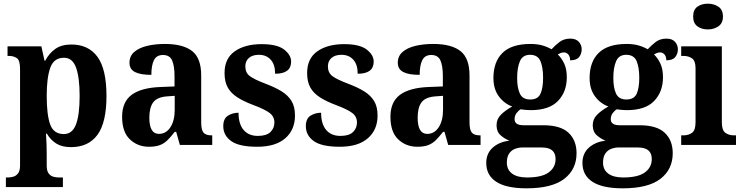

<svg xmlns="http://www.w3.org/2000/svg" viewBox="-20 -788 4039 1044"><path d="M12 229V177H23Q36 177 51.5 173Q67 169 78 155Q89 141 89 112V-414Q89 -460 71.5 -472Q54 -484 28 -484H21V-536H205L222 -458H226Q246 -497 280 -521.5Q314 -546 368 -546Q461 -546 510 -479Q559 -412 559 -266Q559 -122 510 -55Q461 12 366 12Q317 12 286 -7.5Q255 -27 235 -61H230Q232 -35 233 -6Q234 23 234 51V112Q234 141 244.5 155Q255 169 270.5 173Q286 177 299 177H322V229ZM327 -59Q373 -59 393 -111Q413 -163 413 -266Q413 -367 393.5 -420.5Q374 -474 328 -474Q273 -474 253.5 -420Q234 -366 234 -267Q234 -163 253 -111Q272 -59 327 -59Z M790 10Q729 10 686.5 -30Q644 -70 644 -153Q644 -234 696 -272.5Q748 -311 853 -315L929 -318V-374Q929 -429 916 -459Q903 -489 866 -489Q831 -489 817 -460.5Q803 -432 803 -381Q743 -381 713.5 -396.5Q684 -412 684 -447Q684 -483 710 -505.5Q736 -528 779.5 -538.5Q823 -549 877 -549Q975 -549 1024.5 -510.5Q1074 -472 1074 -378V-123Q1074 -82 1086.5 -67Q1099 -52 1130 -52H1134V0H958L938 -71H930Q909 -44 891 -26Q873 -8 849.5 1Q826 10 790 10ZM844 -60Q883 -60 906.5 -96Q930 -132 930 -191V-267L889 -264Q834 -260 813 -231.5Q792 -203 792 -148Q792 -60 844 -60Z M1379 10Q1280 10 1237 -21Q1194 -52 1194 -102Q1194 -143 1219.5 -159Q1245 -175 1277 -175Q1277 -114 1304.5 -81.5Q1332 -49 1382 -49Q1429 -49 1450.5 -70Q1472 -91 1472 -122Q1472 -154 1446.5 -173.5Q1421 -193 1360 -216Q1306 -236 1271 -258.5Q1236 -281 1218.5 -312Q1201 -343 1201 -391Q1201 -470 1256.5 -509Q1312 -548 1402 -548Q1487 -548 1525 -518.5Q1563 -489 1563 -453Q1563 -387 1476 -387Q1476 -437 1452 -463.5Q1428 -490 1388 -490Q1353 -490 1333.5 -473Q1314 -456 1314 -427Q1314 -393 1338 -374.5Q1362 -356 1426 -332Q1476 -313 1511 -291.5Q1546 -270 1565 -239Q1584 -208 1584 -160Q1584 -82 1531 -36Q1478 10 1379 10Z M1828 10Q1729 10 1686 -21Q1643 -52 1643 -102Q1643 -143 1668.5 -159Q1694 -175 1726 -175Q1726 -114 1753.5 -81.5Q1781 -49 1831 -49Q1878 -49 1899.5 -70Q1921 -91 1921 -122Q1921 -154 1895.5 -173.5Q1870 -193 1809 -216Q1755 -236 1720 -258.5Q1685 -281 1667.5 -312Q1650 -343 1650 -391Q1650 -470 1705.5 -509Q1761 -548 1851 -548Q1936 -548 1974 -518.5Q2012 -489 2012 -453Q2012 -387 1925 -387Q1925 -437 1901 -463.5Q1877 -490 1837 -490Q1802 -490 1782.5 -473Q1763 -456 1763 -427Q1763 -393 1787 -374.5Q1811 -356 1875 -332Q1925 -313 1960 -291.5Q1995 -270 2014 -239Q2033 -208 2033 -160Q2033 -82 1980 -36Q1927 10 1828 10Z M2249 10Q2188 10 2145.5 -30Q2103 -70 2103 -153Q2103 -234 2155 -272.5Q2207 -311 2312 -315L2388 -318V-374Q2388 -429 2375 -459Q2362 -489 2325 -489Q2290 -489 2276 -460.5Q2262 -432 2262 -381Q2202 -381 2172.5 -396.5Q2143 -412 2143 -447Q2143 -483 2169 -505.5Q2195 -528 2238.5 -538.5Q2282 -549 2336 -549Q2434 -549 2483.5 -510.5Q2533 -472 2533 -378V-123Q2533 -82 2545.5 -67Q2558 -52 2589 -52H2593V0H2417L2397 -71H2389Q2368 -44 2350 -26Q2332 -8 2308.5 1Q2285 10 2249 10ZM2303 -60Q2342 -60 2365.5 -96Q2389 -132 2389 -191V-267L2348 -264Q2293 -260 2272 -231.5Q2251 -203 2251 -148Q2251 -60 2303 -60Z M2843 236Q2733 236 2678.5 200.5Q2624 165 2624 98Q2624 46 2659.5 14.5Q2695 -17 2750 -23Q2724 -33 2702 -52.5Q2680 -72 2680 -107Q2680 -140 2703 -163.5Q2726 -187 2765 -209Q2721 -225 2692 -264.5Q2663 -304 2663 -364Q2663 -452 2712.5 -500.5Q2762 -549 2865 -549Q2901 -549 2929 -541Q2957 -533 2979 -520Q2998 -541 3022 -559.5Q3046 -578 3081 -578Q3112 -578 3127.5 -560.5Q3143 -543 3143 -520Q3143 -496 3129 -478Q3115 -460 3080 -460Q3080 -481 3070 -492Q3060 -503 3047 -503Q3036 -503 3028 -499.5Q3020 -496 3013 -492Q3034 -472 3048 -442Q3062 -412 3062 -368Q3062 -289 3014 -239Q2966 -189 2865 -189Q2854 -189 2837 -190.5Q2820 -192 2812 -194Q2800 -188 2789 -173.5Q2778 -159 2778 -140Q2778 -107 2826 -107H2934Q3028 -107 3071.5 -66Q3115 -25 3115 45Q3115 133 3048 184.5Q2981 236 2843 236ZM2863 -247Q2905 -247 2919 -278.5Q2933 -310 2933 -365Q2933 -422 2918.5 -456Q2904 -490 2862 -490Q2822 -490 2807 -455Q2792 -420 2792 -364Q2792 -310 2807 -278.5Q2822 -247 2863 -247ZM2845 177Q2926 177 2963.5 149.5Q3001 122 3001 77Q3001 14 2927 14H2818Q2800 14 2781 21Q2762 28 2749 46Q2736 64 2736 96Q2736 135 2764.5 156Q2793 177 2845 177Z M3366 236Q3256 236 3201.5 200.5Q3147 165 3147 98Q3147 46 3182.5 14.5Q3218 -17 3273 -23Q3247 -33 3225 -52.5Q3203 -72 3203 -107Q3203 -140 3226 -163.5Q3249 -187 3288 -209Q3244 -225 3215 -264.5Q3186 -304 3186 -364Q3186 -452 3235.5 -500.5Q3285 -549 3388 -549Q3424 -549 3452 -541Q3480 -533 3502 -520Q3521 -541 3545 -559.5Q3569 -578 3604 -578Q3635 -578 3650.5 -560.5Q3666 -543 3666 -520Q3666 -496 3652 -478Q3638 -460 3603 -460Q3603 -481 3593 -492Q3583 -503 3570 -503Q3559 -503 3551 -499.5Q3543 -496 3536 -492Q3557 -472 3571 -442Q3585 -412 3585 -368Q3585 -289 3537 -239Q3489 -189 3388 -189Q3377 -189 3360 -190.5Q3343 -192 3335 -194Q3323 -188 3312 -173.5Q3301 -159 3301 -140Q3301 -107 3349 -107H3457Q3551 -107 3594.5 -66Q3638 -25 3638 45Q3638 133 3571 184.5Q3504 236 3366 236ZM3386 -247Q3428 -247 3442 -278.5Q3456 -310 3456 -365Q3456 -422 3441.5 -456Q3427 -490 3385 -490Q3345 -490 3330 -455Q3315 -420 3315 -364Q3315 -310 3330 -278.5Q3345 -247 3386 -247ZM3368 177Q3449 177 3486.5 149.5Q3524 122 3524 77Q3524 14 3450 14H3341Q3323 14 3304 21Q3285 28 3272 46Q3259 64 3259 96Q3259 135 3287.5 156Q3316 177 3368 177Z M3829 -628Q3795 -628 3772 -645Q3749 -662 3749 -698Q3749 -735 3772 -751.5Q3795 -768 3829 -768Q3862 -768 3886.5 -751.5Q3911 -735 3911 -698Q3911 -662 3886.5 -645Q3862 -628 3829 -628ZM3684 0V-52H3696Q3724 -52 3743 -66Q3762 -80 3762 -123V-417Q3762 -457 3743 -470.5Q3724 -484 3696 -484H3684V-536H3905V-123Q3905 -80 3924 -66Q3943 -52 3971 -52H3982V0Z"/></svg>

Font: Noto Serif Devanagari SemiCondensed
Style: Bold
Weight: 700
Width: 4
Designer: Universal Thirst, Indian Type Foundry and the Monotype Design Team
Foundry: Monotype Imaging Inc.
Version: Version 2.004; ttfautohint (v1.8.4.7-5d5b)